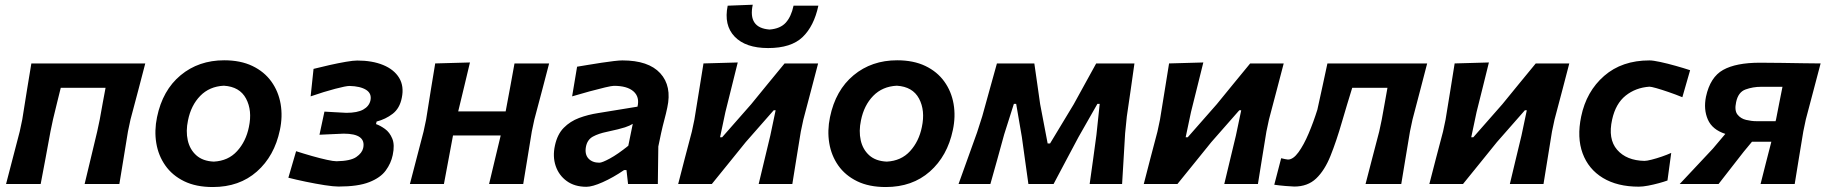

<svg xmlns="http://www.w3.org/2000/svg" viewBox="-20 -760 7543 793"><path d="M5 0Q19 -53.5 32.2 -104.5Q45.5 -155.5 61.5 -217L72 -266.5Q83.5 -339.5 92 -391.8Q100.5 -444 109.5 -498H580Q566 -444 552.2 -391.5Q538.5 -339 519 -266.5L508.5 -217Q498.5 -155 490.2 -104.8Q482 -54.5 473 0H329.5Q342.5 -53.5 354.5 -104.2Q366.5 -155 381.5 -217L392 -266.5Q399 -306 404.8 -337.5Q410.5 -369 416 -397.5H231Q224 -369 216.2 -337.8Q208.5 -306.5 199 -267L188.5 -217Q177 -155 167.8 -104.8Q158.5 -54.5 148 0Z M859 12.5Q789.5 12.5 740.5 -11.5Q691.5 -35.5 662.8 -76.5Q634 -117.5 625.5 -169Q617 -220.5 628.5 -276Q651.5 -387.5 726 -449.2Q800.5 -511 906 -511Q973.5 -511 1022.5 -487.5Q1071.5 -464 1100.8 -423.2Q1130 -382.5 1139 -330.8Q1148 -279 1136 -223Q1113.5 -115.5 1041 -51.5Q968.5 12.5 859 12.5ZM863 -92.5Q922.5 -95.5 959.2 -135.8Q996 -176 1008 -235.5Q1022.5 -303.5 996.2 -352.8Q970 -402 904.5 -406Q845 -403 807 -364Q769 -325 756.5 -263Q747 -218.5 755.5 -180.5Q764 -142.5 790.8 -118.5Q817.5 -94.5 863 -92.5Z M1378 10.5Q1358 10.5 1321 4.8Q1284 -1 1243 -9.5Q1202 -18 1171 -26L1203 -135.5Q1235.5 -125 1269 -115.5Q1302.5 -106 1329.8 -100Q1357 -94 1370 -94Q1427.5 -95 1451.5 -111.5Q1475.5 -128 1480 -148.5Q1493 -208 1399.5 -208Q1366 -206.5 1343.2 -205.5Q1320.5 -204.5 1299.5 -203.5L1320 -299Q1335 -298 1358.2 -296.8Q1381.5 -295.5 1410.5 -294Q1456 -294 1480.2 -307.5Q1504.5 -321 1510 -345Q1516 -374 1492 -389Q1468 -404 1423.5 -405Q1409 -405 1364.2 -393.2Q1319.5 -381.5 1263 -362L1275 -475.5Q1306.5 -483.5 1342.2 -491.5Q1378 -499.5 1408.8 -504.8Q1439.5 -510 1455.5 -510Q1517.5 -510 1562.5 -491.5Q1607.5 -473 1628.5 -438.5Q1649.5 -404 1639.5 -356Q1631 -312.5 1601.8 -290Q1572.5 -267.5 1535.5 -258L1533 -247.5Q1550.5 -241.5 1570 -227.5Q1589.5 -213.5 1600.2 -187.5Q1611 -161.5 1602 -119.5Q1595 -85.5 1573.2 -55.8Q1551.5 -26 1505.2 -7.8Q1459 10.5 1378 10.5Z M1673 0Q1687 -53.5 1700.2 -104.5Q1713.5 -155.5 1729.5 -217L1740 -266.5Q1751.5 -339.5 1760 -391.8Q1768.5 -444 1777.5 -498L1921 -502Q1909.5 -453.5 1898.2 -406.5Q1887 -359.5 1872.5 -300H2068.5Q2079.5 -359 2088 -404.5Q2096.5 -450 2105 -498H2248Q2234 -444 2220.2 -391.5Q2206.5 -339 2187 -266.5L2176.5 -217Q2166.5 -155 2158.2 -104.8Q2150 -54.5 2141 0H2000Q2012 -50 2023.2 -97.2Q2034.5 -144.5 2048 -200.5H1851Q1840.5 -144.5 1831.8 -97.8Q1823 -51 1813.5 0Z M2402 11.5Q2353.5 11.5 2320.8 -12.2Q2288 -36 2275 -74.8Q2262 -113.5 2272 -159Q2282 -205.5 2308.5 -232.2Q2335 -259 2371.8 -272.8Q2408.5 -286.5 2450.5 -293L2613 -319.5Q2622.5 -359.5 2596.5 -382.5Q2570.5 -405.5 2515.5 -405.5Q2507 -405.5 2479.2 -399Q2451.5 -392.5 2414.8 -382.5Q2378 -372.5 2343 -362L2363.5 -484.5Q2382 -487.5 2408.8 -492Q2435.5 -496.5 2463.8 -500.8Q2492 -505 2515.2 -507.8Q2538.5 -510.5 2550.5 -510.5Q2658.5 -510.5 2707 -457.5Q2755.5 -404.5 2736 -315.5Q2731 -291.5 2724 -265.5Q2717 -239.5 2710.5 -210L2699 -155Q2698.5 -118.5 2698 -80.8Q2697.5 -43 2697 0H2574L2567.5 -57.5H2557.5Q2512 -26.5 2469.2 -7.5Q2426.5 11.5 2402 11.5ZM2455.5 -88Q2467 -88 2499.2 -105.5Q2531.5 -123 2575 -158L2593.5 -248.5Q2582 -241 2561 -234Q2540 -227 2486.5 -215.5Q2452 -208.5 2428.8 -195.8Q2405.5 -183 2400 -153.5Q2394.5 -122.5 2410.5 -105.2Q2426.5 -88 2455.5 -88Z M2781 0Q2795 -54.5 2808 -104.5Q2821 -154.5 2837.5 -216.5L2848 -266Q2859.5 -337.5 2868.2 -390.5Q2877 -443.5 2885.5 -498L3027 -502Q3014.5 -452.5 3003.2 -406.2Q2992 -360 2976 -297L2954 -193H2962.5L3082.5 -329.5Q3115.5 -370 3150.5 -412.8Q3185.5 -455.5 3220.5 -498H3359Q3345 -443.5 3331.2 -391.8Q3317.5 -340 3298 -266L3287.5 -216.5Q3277.5 -155 3269.2 -104Q3261 -53 3252.5 0H3113.5Q3125.5 -51 3136.8 -97.2Q3148 -143.5 3161.5 -200L3183.5 -304.5H3175.5L3060 -173Q3025.5 -130 2990.5 -87Q2955.5 -44 2920 0ZM3152.5 -561.5Q3059.5 -561.5 3014.2 -608.8Q2969 -656 2985.5 -736.5L3089 -740.5Q3068.5 -644.5 3158.5 -638Q3203 -641.5 3225.5 -666.5Q3248 -691.5 3257.5 -736.5H3360Q3342 -652 3294.8 -606.8Q3247.5 -561.5 3152.5 -561.5Z M3638.5 12.5Q3569 12.5 3520 -11.5Q3471 -35.5 3442.2 -76.5Q3413.5 -117.5 3405 -169Q3396.5 -220.5 3408 -276Q3431 -387.5 3505.5 -449.2Q3580 -511 3685.5 -511Q3753 -511 3802 -487.5Q3851 -464 3880.2 -423.2Q3909.5 -382.5 3918.5 -330.8Q3927.5 -279 3915.5 -223Q3893 -115.5 3820.5 -51.5Q3748 12.5 3638.5 12.5ZM3642.5 -92.5Q3702 -95.5 3738.8 -135.8Q3775.5 -176 3787.5 -235.5Q3802 -303.5 3775.8 -352.8Q3749.5 -402 3684 -406Q3624.5 -403 3586.5 -364Q3548.5 -325 3536 -263Q3526.5 -218.5 3535 -180.5Q3543.5 -142.5 3570.2 -118.5Q3597 -94.5 3642.5 -92.5Z M3939 0Q3958.5 -54.5 3977.5 -107.2Q3996.5 -160 4015.5 -213L4037 -280Q4052 -334 4067.2 -389Q4082.5 -444 4097.5 -498H4252Q4258 -458.5 4264 -414.5Q4270 -370.5 4276 -330L4307 -167.5H4317L4414.5 -329Q4438.5 -373 4461.8 -415Q4485 -457 4507.5 -498H4665.5Q4658 -445 4650 -388.8Q4642 -332.5 4634 -279L4627 -209.5Q4624 -157.5 4620.8 -104.8Q4617.5 -52 4614.5 0H4480.5Q4487.5 -50.5 4494.8 -102Q4502 -153.5 4508.5 -203L4522 -331H4512.5L4434.5 -194Q4408.5 -145.5 4383 -97.2Q4357.5 -49 4331.5 0H4227.5Q4221 -48 4214 -96.5Q4207 -145 4200.5 -194L4177 -331H4167.5L4127.5 -205Q4113.5 -153.5 4099.2 -102.2Q4085 -51 4070.5 0Z M4704 0Q4718 -54.5 4731 -104.5Q4744 -154.5 4760.5 -216.5L4771 -266Q4782.5 -337.5 4791.2 -390.5Q4800 -443.5 4808.5 -498L4950 -502Q4937.5 -452.5 4926.2 -406.2Q4915 -360 4899 -297L4877 -193H4885.5L5005.5 -329.5Q5038.5 -370 5073.5 -412.8Q5108.5 -455.5 5143.5 -498H5282Q5268 -443.5 5254.2 -391.8Q5240.5 -340 5221 -266L5210.5 -216.5Q5200.5 -155 5192.2 -104Q5184 -53 5175.5 0H5036.5Q5048.5 -51 5059.8 -97.2Q5071 -143.5 5084.5 -200L5106.5 -304.5H5098.5L4983 -173Q4948.5 -130 4913.5 -87Q4878.5 -44 4843 0Z M5325.5 10.5Q5316.5 10.5 5289.8 8.2Q5263 6 5243 3L5271.5 -106.5Q5279.5 -104.5 5288 -102.8Q5296.5 -101 5299.5 -101Q5321 -101 5343 -131.2Q5365 -161.5 5385 -208.8Q5405 -256 5421 -307Q5432 -357 5442.5 -405.2Q5453 -453.5 5462.5 -498H5874.5Q5860.5 -444 5846.8 -391.5Q5833 -339 5814 -266.5L5803.5 -217Q5793 -155 5784.8 -104.8Q5776.5 -54.5 5767.5 0H5620Q5634 -53.5 5647 -104.2Q5660 -155 5676.5 -217L5687 -266.5Q5694 -306 5699.8 -337.5Q5705.5 -369 5710.5 -397.5H5565Q5554 -362 5543.2 -326.2Q5532.5 -290.5 5523 -258Q5499.5 -176.5 5475.2 -116.2Q5451 -56 5416 -22.8Q5381 10.5 5325.5 10.5Z M5883.5 0Q5897.5 -54.5 5910.5 -104.5Q5923.5 -154.5 5940 -216.5L5950.5 -266Q5962 -337.5 5970.8 -390.5Q5979.5 -443.5 5988 -498L6129.5 -502Q6117 -452.5 6105.8 -406.2Q6094.5 -360 6078.5 -297L6056.5 -193H6065L6185 -329.5Q6218 -370 6253 -412.8Q6288 -455.5 6323 -498H6461.5Q6447.5 -443.5 6433.8 -391.8Q6420 -340 6400.5 -266L6390 -216.5Q6380 -155 6371.8 -104Q6363.5 -53 6355 0H6216Q6228 -51 6239.2 -97.2Q6250.5 -143.5 6264 -200L6286 -304.5H6278L6162.5 -173Q6128 -130 6093 -87Q6058 -44 6022.5 0Z M6748.5 11Q6660 11 6600.2 -25.2Q6540.5 -61.5 6516.5 -126.8Q6492.5 -192 6510.5 -278.5Q6532 -382.5 6605.5 -446.5Q6679 -510.5 6792.5 -510.5Q6807.5 -510.5 6837.5 -504Q6867.5 -497.5 6901.2 -488Q6935 -478.5 6960.5 -470L6928.5 -358.5Q6899 -370.5 6870.5 -380.2Q6842 -390 6820.8 -396Q6799.5 -402 6792.5 -402Q6735.5 -398 6694.2 -365Q6653 -332 6638.5 -266.5Q6620.5 -186 6659 -141.5Q6697.5 -97 6772 -95.5Q6781.5 -95.5 6801.2 -100.5Q6821 -105.5 6843.5 -113.2Q6866 -121 6882.5 -128.5L6867 -14.5Q6853.5 -9.5 6831.5 -3.5Q6809.5 2.5 6787 6.8Q6764.5 11 6748.5 11Z M6917.5 0Q6952 -36.5 6986.2 -73.2Q7020.5 -110 7054 -145.5L7106 -207Q7052 -224.5 7033.8 -266.2Q7015.5 -308 7026 -360.5Q7043.5 -441.5 7096.8 -471.2Q7150 -501 7249 -501Q7292 -501 7339.2 -500.2Q7386.5 -499.5 7428.8 -498.8Q7471 -498 7499.5 -498Q7485 -444 7471.5 -391.8Q7458 -339.5 7438.5 -267L7428 -217Q7418 -155 7409.5 -104.8Q7401 -54.5 7392.5 0H7251.5Q7262.5 -44 7273.2 -85.8Q7284 -127.5 7296 -174.5H7216L7182 -133.5Q7156.5 -100.5 7130 -66.8Q7103.5 -33 7078 0ZM7234 -259.5H7313.5L7315.5 -267Q7322.5 -304.5 7329.2 -337.2Q7336 -370 7342 -401.5H7253.5Q7220 -401.5 7189.5 -390.5Q7159 -379.5 7150.5 -338Q7143 -303.5 7156.2 -286.8Q7169.5 -270 7191.8 -264.8Q7214 -259.5 7234 -259.5Z"/></svg>

Font: Commissioner Loud SemiBold
Style: Italic
Weight: 600
Italic angle: -12°
Designer: Kostas Bartsokas
Foundry: Kostas Bartsokas
Version: Version 1.000; ttfautohint (v1.8.3)